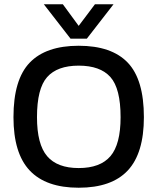

<svg xmlns="http://www.w3.org/2000/svg" viewBox="-20 -868 737 898"><path d="M310 -687 185 -848H274L348 -747L424 -848H511L386 -687ZM348 10Q195 10 119 -70.5Q43 -151 43 -320Q43 -496 119 -575Q195 -654 348 -654Q502 -654 577.5 -575Q653 -496 653 -320Q653 -151 577.5 -70.5Q502 10 348 10ZM348 -82Q449 -82 496.5 -137.5Q544 -193 544 -320Q544 -454 496.5 -507.5Q449 -561 348 -561Q248 -561 200.5 -507.5Q153 -454 153 -320Q153 -193 200.5 -137.5Q248 -82 348 -82Z"/></svg>

Font: Kanit
Style: Regular
Weight: 400
Designer: Katatrad Team
Foundry: CadsonDemak
Version: Version 2.000; ttfautohint (v1.8.3)